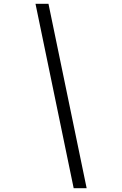

<svg xmlns="http://www.w3.org/2000/svg" viewBox="-20 -843 640 1006"><path d="M434 143H366L166 -823H234Z"/></svg>

Font: Iosevka Light Extended Oblique
Style: Regular
Weight: 300
Width: 7
Italic angle: -9°
Monospace: yes
Designer: Belleve Invis
Foundry: Belleve Invis
Version: Version 32.5.0; ttfautohint (v1.8.4)